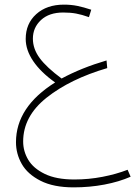

<svg xmlns="http://www.w3.org/2000/svg" viewBox="-20 -464 587 829"><path d="M544 299Q494 321 430.5 333Q367 345 298 345Q211 345 155 316.5Q99 288 74 244Q49 200 49 150Q49 -2 218 -108Q156 -152 123.5 -200Q91 -248 91 -296Q91 -362 136.5 -403Q182 -444 256 -444Q287 -444 314 -438.5Q341 -433 374 -422L364 -390Q333 -401 308.5 -405.5Q284 -410 253 -410Q192 -410 157 -377.5Q122 -345 122 -297Q122 -253 151.5 -213Q181 -173 246 -125Q331 -171 440 -203L443 -170Q283 -123 181.5 -42.5Q80 38 80 147Q80 189 102 226Q124 263 173.5 287Q223 311 301 311Q363 311 422.5 299.5Q482 288 531 269Z"/></svg>

Font: FiraGO UltraLight
Style: Italic
Weight: 200
Italic angle: -8°
Designer: bBox Type GmbH
Foundry: bBox Type GmbH
Version: Version 1.001